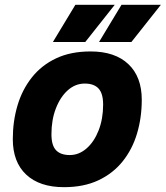

<svg xmlns="http://www.w3.org/2000/svg" viewBox="-20 -763 686 795"><path d="M245 12Q144 12 88.5 -40Q33 -92 33 -187Q33 -261 52.5 -326.5Q72 -392 112 -442.5Q152 -493 212.5 -521.5Q273 -550 355 -550Q456 -550 511.5 -497.5Q567 -445 567 -350Q567 -276 547.5 -210.5Q528 -145 488 -95Q448 -45 387.5 -16.5Q327 12 245 12ZM269 -121Q307 -121 338.5 -148.5Q370 -176 388.5 -223.5Q407 -271 407 -330Q407 -376 388 -396.5Q369 -417 331 -417Q292 -417 261 -389.5Q230 -362 211.5 -314.5Q193 -267 193 -207Q193 -161 212 -141Q231 -121 269 -121ZM199 -589 292 -743H455L333 -589ZM390 -589 483 -743H646L524 -589Z"/></svg>

Font: Geist Mono ExtraBold
Style: Italic
Weight: 800
Italic angle: -12°
Monospace: yes
Designer: Basement.studio, Andrés Briganti, Mateo Zaragoza
Foundry: Basement.studio, Vercel, Andrés Briganti, Guido Ferreyra, Mateo Zaragoza
Version: Version 1.500; ttfautohint (v1.8.4.7-5d5b)